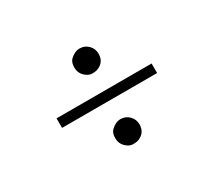

<svg xmlns="http://www.w3.org/2000/svg" viewBox="-99 -715 947 851"><g transform="rotate(-30 375.0 -290.0)"><path d="M398.9 -413.1Q387.7 -408.2 368.4 -408.2Q349.1 -408.2 330.8 -425.8Q312.5 -443.4 312.5 -470.5Q312.5 -497.6 325.7 -510.3Q349.1 -532.7 374.8 -532.7Q400.4 -532.7 418.5 -514.6Q436.5 -496.6 436.5 -470.7Q436.5 -429.2 398.9 -413.1ZM131.8 -315.4H618.2V-266.6H131.8ZM399.4 -51.3Q388.2 -46.4 368.9 -46.4Q349.6 -46.4 331.3 -64Q313 -81.5 313 -108.6Q313 -135.7 326.2 -148.4Q349.6 -170.9 375.2 -170.9Q400.9 -170.9 418.9 -152.8Q437 -134.8 437 -108.9Q437 -67.4 399.4 -51.3Z"/></g></svg>

Font: Cantata One
Style: Regular
Weight: 400
Designer: Joana Maria Correia da Silva
Foundry: Joana Maria Correia da Silva
Version: Version 1.002